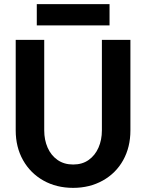

<svg xmlns="http://www.w3.org/2000/svg" viewBox="-20 -893 707 929"><path d="M56 -262V-700H194V-262Q194 -216 210.5 -178.5Q227 -141 258.5 -119Q290 -97 334 -97Q378 -97 409 -119Q440 -141 456.5 -178.5Q473 -216 473 -262V-700H611V-262Q611 -181 576 -118Q541 -55 477.5 -19.5Q414 16 334 16Q253 16 190 -19.5Q127 -55 91.5 -118Q56 -181 56 -262ZM158 -873H510V-770H158Z"/></svg>

Font: Uncut Sans Variable
Style: Regular
Weight: 400
Designer: Kasper Nordkvist
Foundry: UNCUT.wtf
Version: Version 1.304;Glyphs 3.2 (3246)